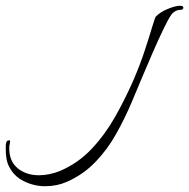

<svg xmlns="http://www.w3.org/2000/svg" viewBox="-439 -295 655 665"><path d="M-283 350Q-321 350 -356.5 332.5Q-392 315 -409 279Q-415 266 -417 251.5Q-419 237 -419 223V212Q-419 204 -417 197.5Q-415 191 -407 191Q-404 191 -404 193Q-404 199 -405.5 205Q-407 211 -407 218Q-407 264 -377.5 288Q-348 312 -304 312Q-286 312 -267 308Q-248 304 -231 297Q-168 270 -121.5 220.5Q-75 171 -40 109Q-5 47 23 -17Q47 -73 63 -122Q79 -171 88.5 -203Q98 -235 101 -238Q117 -254 143 -264.5Q169 -275 184 -275Q196 -275 196 -269Q196 -261 187 -261Q176 -261 167 -255.5Q158 -250 153 -242Q144 -229 127.5 -195Q111 -161 91.5 -116.5Q72 -72 53 -26.5Q34 19 18 57Q-6 114 -36.5 168.5Q-67 223 -109 266.5Q-151 310 -208 335Q-242 350 -283 350Z"/></svg>

Font: Italianno
Style: Regular
Weight: 400
Designer: Robert E. Leuschke
Foundry: Robert E. Leuschke
Version: Version 1.100; ttfautohint (v1.8.3)